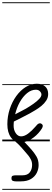

<svg xmlns="http://www.w3.org/2000/svg" viewBox="-25 -1250 460 1698"><path d="M160 9Q104 9 72 -34.5Q40 -78 40 -151Q40 -221 61.2 -285.5Q82.5 -350 119 -400.5Q155.5 -451 202.2 -480.2Q249 -509.5 300.5 -509.5Q347.5 -509.5 374.2 -485.5Q401 -461.5 401 -418.5Q401 -387 384 -360.8Q367 -334.5 341 -313.2Q315 -292 287.2 -275.5Q259.5 -259 237.5 -246.5Q208 -230 166.8 -209.8Q125.5 -189.5 97.5 -175Q96.5 -166 96 -156.8Q95.5 -147.5 95.5 -138Q95.5 -100 114.5 -72Q133.5 -44 161.5 -44Q191 -44 223.8 -68.5Q256.5 -93 287 -128.5Q306.5 -154 319.8 -158Q333 -162 342.5 -154.5Q349.5 -150 352.2 -143.2Q355 -136.5 350.8 -124.8Q346.5 -113 331.5 -93.5Q298 -49 251.8 -20Q205.5 9 160 9ZM109 -239Q130.5 -250.5 156 -263.5Q181.5 -276.5 204 -289Q239.5 -310 271 -332.2Q302.5 -354.5 322 -375.5Q341.5 -396.5 341.5 -414Q341.5 -428 328.5 -442.2Q315.5 -456.5 292 -456.5Q251.5 -456.5 214.8 -426.5Q178 -396.5 150.2 -347Q122.5 -297.5 109 -239ZM160 9Q104 9 72 -34.5Q40 -78 40 -151Q40 -221 61.2 -285.5Q82.5 -350 119 -400.5Q155.5 -451 202.2 -480.2Q249 -509.5 300.5 -509.5Q347.5 -509.5 374.2 -485.5Q401 -461.5 401 -418.5Q401 -387 384 -360.8Q367 -334.5 341 -313.2Q315 -292 287.2 -275.5Q259.5 -259 237.5 -246.5Q208 -230 166.8 -209.8Q125.5 -189.5 97.5 -175Q96.5 -166 96 -156.8Q95.5 -147.5 95.5 -138Q95.5 -100 114.5 -72Q133.5 -44 161.5 -44Q191 -44 223.8 -68.5Q256.5 -93 287 -128.5Q306.5 -154 319.8 -158Q333 -162 342.5 -154.5Q349.5 -150 352.2 -143.2Q355 -136.5 350.8 -124.8Q346.5 -113 331.5 -93.5Q298 -49 251.8 -20Q205.5 9 160 9ZM109 -239Q130.5 -250.5 156 -263.5Q181.5 -276.5 204 -289Q239.5 -310 271 -332.2Q302.5 -354.5 322 -375.5Q341.5 -396.5 341.5 -414Q341.5 -428 328.5 -442.2Q315.5 -456.5 292 -456.5Q251.5 -456.5 214.8 -426.5Q178 -396.5 150.2 -347Q122.5 -297.5 109 -239ZM115.5 354Q99.5 354 88 349.2Q76.5 344.5 76.5 326Q76.5 308.5 87.2 304.5Q98 300.5 115.5 300.5H173.5Q219 300.5 239 273.5Q259 246.5 259 209Q259 181 247.2 159Q235.5 137 224.5 124Q201 96 169.5 60Q138 24 110 1Q102 -6 103 -15.5Q104 -25 111.2 -32.5Q118.5 -40 128 -40Q135 -40 139.2 -39Q143.5 -38 154.5 -29.5Q167.5 -19 187.2 1.5Q207 22 226 42.8Q245 63.5 256 76.5Q278 101.5 297.2 133.5Q316.5 165.5 316.5 210Q316.5 246 300 279Q283.5 312 248.8 333Q214 354 159 354ZM-5 420.5H415.5V428.5H-5ZM-5 -16H415.5V0H-5ZM-5 -505.5H415.5V-497.5H-5ZM-5 -1230H415.5V-1222H-5Z"/></svg>

Font: Edu VIC WA NT Pre Guide
Style: Regular
Weight: 400
Designer: Tina and Corey Anderson, Eben Sorkin, Mirko Velimirovic
Foundry: Google for Education
Version: Version 1.000